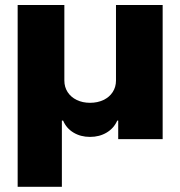

<svg xmlns="http://www.w3.org/2000/svg" viewBox="-20 -550 712 759"><path d="M49.8 -530.3H234.4V-231.4Q234.4 -206.1 247.3 -186Q260.3 -166 283.4 -154.8Q306.6 -143.6 335.9 -143.6Q365.7 -143.6 389.2 -154.8Q412.6 -166 425.5 -186Q438.5 -206.1 438.5 -231.4V-530.3H623V0H447.3V-73.2H443.4Q430.2 -43 401.6 -25.9Q373 -8.8 335.9 -8.8Q298.8 -8.8 270.5 -25.9Q242.2 -43 229.5 -73.2H224.6V188.5H49.8Z"/></svg>

Font: Pretendard JP Black
Style: Regular
Weight: 900
Designer: Base glyphs from Inter by Rasmus Andersson; Hangeul glyphs from Noto Sans CJK(Source Han Sans) by Jang Soo-young and Kan
Foundry: Kil Hyung-jin
Version: Version 1.309